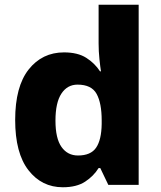

<svg xmlns="http://www.w3.org/2000/svg" viewBox="-20 -780 678 810"><path d="M245 10Q156 10 100 -62Q44 -134 44 -274Q44 -415 101 -487Q158 -559 250 -559Q308 -559 344 -536Q380 -513 402 -479H406Q403 -497 399.5 -530.5Q396 -564 396 -597V-760H565V0H437L403 -71H396Q375 -37 339 -13.5Q303 10 245 10ZM309 -124Q363 -124 385.5 -157Q408 -190 409 -257V-272Q409 -345 387.5 -384Q366 -423 307 -423Q264 -423 239 -385Q214 -347 214 -271Q214 -196 239.5 -160Q265 -124 309 -124Z"/></svg>

Font: Noto Sans Sinhala ExtraBold
Style: Regular
Weight: 800
Designer: Jelle Bosma - Monotype Design Team
Foundry: Monotype Imaging Inc.
Version: Version 2.006; ttfautohint (v1.8.4.7-5d5b)